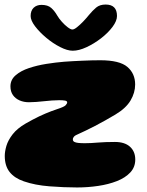

<svg xmlns="http://www.w3.org/2000/svg" viewBox="-20 -797 646 846"><path d="M319.5 29Q262.5 29 198.2 24Q134 19 85 2Q44 -12 22.5 -39Q1 -66 1 -110Q1 -129.5 8.2 -154.2Q15.5 -179 35.5 -205Q55.5 -231 93.5 -253Q109.5 -262 124 -269.8Q138.5 -277.5 152.5 -284.2Q166.5 -291 179.8 -296.5Q193 -302 206 -307Q219 -312 231.5 -316Q262.5 -326 269.2 -333.2Q276 -340.5 276 -346Q276 -352 266.2 -353.8Q256.5 -355.5 241 -355.5Q225.5 -355.5 208.5 -354.2Q191.5 -353 174 -351Q156.5 -349 139.5 -347.8Q122.5 -346.5 107.5 -346.5Q85 -346.5 66.5 -354.5Q48 -362.5 37 -378Q26 -393.5 26 -416.5Q26 -445.5 48.8 -465.2Q71.5 -485 107.5 -497Q143.5 -509 184.5 -515.5Q225.5 -522 262.5 -525Q280.5 -526.5 300.8 -527.5Q321 -528.5 342.2 -529.5Q363.5 -530.5 383.8 -531Q404 -531.5 421.5 -531.5Q507 -531.5 541.2 -502.2Q575.5 -473 575.5 -424.5Q575.5 -388.5 555.2 -354.2Q535 -320 488 -292Q466 -279 443 -266Q420 -253 398.2 -241.8Q376.5 -230.5 358.2 -221.8Q340 -213 327.5 -207.5Q311.5 -201 306.2 -195.2Q301 -189.5 301 -182.5Q301 -175.5 307.2 -172Q313.5 -168.5 325.2 -167.2Q337 -166 354 -166Q380 -166 411.2 -168.8Q442.5 -171.5 486.5 -171.5Q529.5 -171.5 552.8 -150.5Q576 -129.5 576 -94Q576 -60.5 554 -37Q532 -13.5 495 1Q458 15.5 412.5 22.2Q367 29 319.5 29ZM300.5 -573.5Q276.5 -573.5 244.8 -589.8Q213 -606 183.5 -630.8Q154 -655.5 134.5 -681.2Q115 -707 115 -726.5Q115 -750 128.2 -762.8Q141.5 -775.5 163 -775.5Q190.5 -775.5 205.5 -762.2Q220.5 -749 232.5 -728Q240 -715 252.8 -700.8Q265.5 -686.5 278.5 -676.8Q291.5 -667 299 -667Q307 -667 320.2 -677.8Q333.5 -688.5 347.5 -703.2Q361.5 -718 371.5 -730.5Q387.5 -750 403.5 -763.5Q419.5 -777 445.5 -777Q495.5 -777 495.5 -726.5Q495.5 -705 475.8 -678.5Q456 -652 425.2 -628.2Q394.5 -604.5 361 -589Q327.5 -573.5 300.5 -573.5Z"/></svg>

Font: Gluten Black
Style: Regular
Weight: 900
Designer: Tyler Finck
Foundry: Etcetera Type Company
Version: Version 1.300